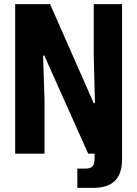

<svg xmlns="http://www.w3.org/2000/svg" viewBox="-20 -749 669 936"><path d="M54 0H197V-261L190 -478H196L410 0H441V24C441 59 429 73 396 73H357V167H432C537 167 575 115 575 26V-729H437V-476L443 -246H437L224 -729H54Z"/></svg>

Font: Mona Sans SemiCondensed
Style: Bold
Weight: 700
Width: 4
Designer: Deni Anggara
Foundry: GitHub
Version: Version 2.000